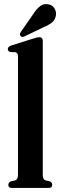

<svg xmlns="http://www.w3.org/2000/svg" viewBox="-20 -925 296 945"><path d="M190.5 -723.5V-64Q190.5 -41 205 -37L225.5 -32.5Q237 -26.5 237 -15.5Q237 0 220 0H38Q21 0 21 -15.5Q21 -26.5 33.5 -32.5L54 -37Q68.5 -41 68.5 -64V-648Q68.5 -664.5 56.5 -668L30.5 -669Q18.5 -673 18.5 -683.5Q18.5 -695 35 -701L143 -735Q155 -739 161.2 -740.5Q167.5 -742 173 -742Q190.5 -742 190.5 -723.5ZM144.5 -857Q160.5 -882 178 -895Q195.5 -908 216.5 -904Q237.5 -901 247.8 -884.2Q258 -867.5 255.5 -850.5Q252 -827.5 236 -814.5Q220 -801.5 195.5 -791.5L99.5 -745.5Q86.5 -740 80.5 -748.5Q77 -753 78.2 -758Q79.5 -763 83 -768.5Z"/></svg>

Font: Fraunces 144pt Soft SemiBold
Style: Regular
Weight: 600
Version: Version 1.000;[b76b70a41]